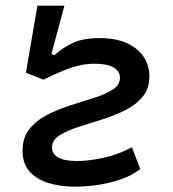

<svg xmlns="http://www.w3.org/2000/svg" viewBox="-20 -665 626 694"><path d="M252 9.8Q198.7 9.8 155.5 -3.4Q112.3 -16.6 86.9 -45.2Q61.5 -73.7 61.5 -120.1Q61.5 -168 86.9 -199.2Q112.3 -230.5 152.3 -250.7Q192.4 -271 237.5 -285.2Q282.7 -299.3 322.8 -312.3Q362.8 -325.2 388.2 -341.8Q413.6 -358.4 413.6 -384.3Q413.6 -406.7 391.4 -420.7Q369.1 -434.6 321.8 -434.6Q295.4 -434.6 270 -429.2Q244.6 -423.8 213.1 -411.4Q181.6 -398.9 137.2 -377L73.7 -401.9L115.2 -644.5H212.9L166 -470.7L175.8 -465.3Q207.5 -493.2 244.4 -510.3Q281.2 -527.3 338.4 -527.3Q401.4 -527.3 441.7 -507.8Q481.9 -488.3 501 -456.8Q520 -425.3 520 -389.2Q520 -343.8 494.6 -314Q469.2 -284.2 429.2 -264.9Q389.2 -245.6 344 -231.7Q298.8 -217.8 258.8 -204.6Q218.8 -191.4 193.4 -174.6Q168 -157.7 168 -131.3Q168 -108.9 189.9 -95.9Q211.9 -83 259.3 -83Q300.3 -83 353.5 -94.5Q406.7 -106 457 -132.8L486.8 -53.7Q455.1 -29.3 412.8 -15.4Q370.6 -1.5 328.1 4.2Q285.6 9.8 252 9.8Z"/></svg>

Font: Cascadia Mono
Style: Italic
Weight: 400
Italic angle: -10°
Monospace: yes
Designer: Aaron Bell
Foundry: Saja Typeworks
Version: Version 2404.023; ttfautohint (v1.8.4)